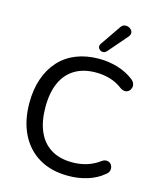

<svg xmlns="http://www.w3.org/2000/svg" viewBox="-137 -1042 948 1146"><g transform="rotate(15 337.5 -468.5)"><path d="M395 9Q290 9 215 -35Q140 -79 99.5 -160.5Q59 -242 59 -353Q59 -436 82 -502.5Q105 -569 148 -616.5Q191 -664 253.5 -689Q316 -714 395 -714Q455 -714 510.5 -697Q566 -680 606 -649Q622 -638 627 -624Q632 -610 628.5 -597.5Q625 -585 615.5 -576.5Q606 -568 592 -567.5Q578 -567 562 -578Q527 -605 485.5 -617.5Q444 -630 397 -630Q320 -630 266.5 -597.5Q213 -565 185.5 -503.5Q158 -442 158 -353Q158 -265 185.5 -202.5Q213 -140 266.5 -107.5Q320 -75 397 -75Q444 -75 486.5 -88Q529 -101 565 -128Q581 -139 594.5 -138Q608 -137 617 -129.5Q626 -122 629.5 -109.5Q633 -97 629 -84Q625 -71 611 -61Q570 -26 513.5 -8.5Q457 9 395 9ZM427 -770Q418 -760 406.5 -759Q395 -758 386 -764.5Q377 -771 374.5 -781Q372 -791 379 -802L466 -929Q475 -942 487 -945Q499 -948 511 -944Q523 -940 530.5 -931.5Q538 -923 538.5 -911.5Q539 -900 529 -888Z"/></g></svg>

Font: Nunito Medium
Style: Regular
Weight: 500
Designer: Vernon Adams
Foundry: Vernon Adams
Version: Version 3.601